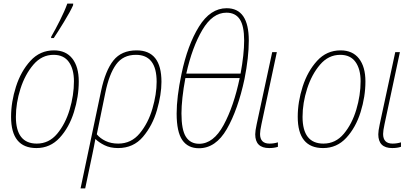

<svg xmlns="http://www.w3.org/2000/svg" viewBox="-20 -819 2334 1075"><path d="M184 10Q261 10 314 -47.5Q367 -105 394 -191.5Q421 -278 421 -363Q421 -445 385 -491Q349 -537 282 -537Q204 -537 150.5 -478.5Q97 -420 69.5 -334Q42 -248 42 -165Q42 10 184 10ZM186 -15Q69 -15 69 -165Q69 -242 94.5 -322Q120 -402 167 -457Q214 -512 280 -512Q337 -512 365.5 -472Q394 -432 394 -364Q394 -286 370 -205.5Q346 -125 300 -70Q254 -15 186 -15ZM266 -606H281Q302 -637 338 -696Q374 -755 389 -789L390 -799H357Q342 -757 315 -703.5Q288 -650 267 -614Z M431 236H457L498 41Q502 22 506 1.5Q510 -19 514 -41Q533 -22 565 -6Q597 10 641 10Q727 10 780.5 -53Q834 -116 859 -203Q884 -290 884 -361Q884 -537 745 -537Q660 -537 615 -480.5Q570 -424 546 -310ZM642 -15Q602 -15 571.5 -29.5Q541 -44 522 -67L570 -301Q591 -404 630 -458Q669 -512 741 -512Q857 -512 857 -361Q857 -292 833.5 -211Q810 -130 762.5 -72.5Q715 -15 642 -15Z M1094 11Q1188 11 1250 -96.5Q1312 -204 1349 -377Q1373 -498 1373 -592Q1373 -773 1249 -773Q1158 -773 1094 -670Q1030 -567 996 -404Q969 -275 969 -183Q969 -81 1000.5 -35Q1032 11 1094 11ZM1023 -407Q1056 -555 1113 -651.5Q1170 -748 1248 -748Q1298 -748 1322.5 -711Q1347 -674 1347 -592Q1347 -516 1327 -407ZM1095 -14Q1046 -14 1021 -53Q996 -92 996 -184Q996 -222 1001.5 -273Q1007 -324 1018 -382H1322Q1289 -224 1232 -119Q1175 -14 1095 -14Z M1487 10Q1515 10 1536 3V-22Q1513 -15 1489 -15Q1436 -15 1436 -69Q1436 -87 1444 -124L1530 -527H1504L1417 -123Q1409 -86 1409 -67Q1409 10 1487 10Z M1789 10Q1866 10 1919 -47.5Q1972 -105 1999 -191.5Q2026 -278 2026 -363Q2026 -445 1990 -491Q1954 -537 1887 -537Q1809 -537 1755.5 -478.5Q1702 -420 1674.5 -334Q1647 -248 1647 -165Q1647 10 1789 10ZM1791 -15Q1674 -15 1674 -165Q1674 -242 1699.5 -322Q1725 -402 1772 -457Q1819 -512 1885 -512Q1942 -512 1970.5 -472Q1999 -432 1999 -364Q1999 -286 1975 -205.5Q1951 -125 1905 -70Q1859 -15 1791 -15Z M2176 10Q2204 10 2225 3V-22Q2202 -15 2178 -15Q2125 -15 2125 -69Q2125 -87 2133 -124L2219 -527H2193L2106 -123Q2098 -86 2098 -67Q2098 10 2176 10Z"/></svg>

Font: Noto Sans UI SemiCondensed Thin
Style: Italic
Weight: 250
Width: 4
Italic angle: -12°
Designer: Monotype Design Team
Foundry: Monotype Imaging Inc.
Version: Version 1.901